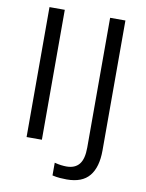

<svg xmlns="http://www.w3.org/2000/svg" viewBox="-96 -772 780 1026"><g transform="rotate(10 294.0 -259.5)"><path d="M88 0V-705H171V0ZM338 186Q322 186 301.5 184.5Q281 183 260 178V109Q279 114 295.5 116Q312 118 325 118Q371 118 394 89.5Q417 61 417 -1V-705H500V0Q500 91 461 138.5Q422 186 338 186Z"/></g></svg>

Font: Mulish
Style: Regular
Weight: 400
Designer: Vernon Adams
Foundry: Vernon Adams
Version: Version 3.603; ttfautohint (v1.8.3)